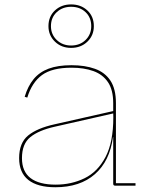

<svg xmlns="http://www.w3.org/2000/svg" viewBox="-20 -820 651 848"><path d="M488.5 0Q484 0 482 -2.2Q480 -4.5 480 -9V-236.5L481 -245L480.5 -302L480 -324.5V-364.5Q480 -423 456.8 -457.2Q433.5 -491.5 392.2 -506.2Q351 -521 296 -521Q210 -521 165.5 -488.5Q121 -456 100.5 -389L89 -392.5Q103 -439.5 128.5 -470.5Q154 -501.5 194.8 -516.8Q235.5 -532 296 -532Q355 -532 399.2 -516.2Q443.5 -500.5 467.8 -463.8Q492 -427 492 -364.5V-11H578.5V0ZM224.5 7Q146 7 105.2 -25.2Q64.5 -57.5 64.5 -121.5Q64.5 -189 104.2 -221.5Q144 -254 221 -271L484.5 -330.5V-320L222.5 -260.5Q151 -244.5 114 -214.5Q77 -184.5 77 -121.5Q77 -62.5 114.8 -33.5Q152.5 -4.5 226 -4.5Q295.5 -4.5 353.5 -32.8Q411.5 -61 446 -126.5Q480.5 -192 480.5 -302L484.5 -214.5H479Q465 -108.5 399.2 -50.8Q333.5 7 224.5 7ZM294 -608.5Q251 -608.5 222.5 -636.2Q194 -664 194 -704.5Q194 -747 222.5 -773.8Q251 -800.5 294 -800.5Q337.5 -800.5 366 -773.8Q394.5 -747 394.5 -704.5Q394.5 -663.5 366 -636Q337.5 -608.5 294 -608.5ZM294 -619Q333 -619 358 -643.5Q383 -668 383 -704.5Q383 -742.5 358 -766.2Q333 -790 294 -790Q256 -790 230.5 -766.2Q205 -742.5 205 -704.5Q205 -668 230.5 -643.5Q256 -619 294 -619Z"/></svg>

Font: Hepta Slab ExtraLight Thin
Style: Regular
Weight: 250
Version: Version 1.102